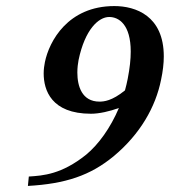

<svg xmlns="http://www.w3.org/2000/svg" viewBox="-20 -598 560 633"><path d="M75 -16 72 15C195 8 278 -19 356 -84C442 -156 493 -245 511 -335C517 -363 520 -389 520 -412C520 -546 427 -578 357 -578C204 -578 142 -462 128 -393C126 -383 124 -370 124 -356C124 -301 149 -223 280 -223C307 -223 342 -231 372 -242C344 -176 305 -122 264 -88C183 -23 122 -19 75 -16ZM392 -300C349 -265 322 -263 308 -263C250 -263 235 -314 235 -359C235 -375 237 -389 239 -400C260 -501 305 -542 340 -542C372 -542 411 -517 411 -428C411 -403 408 -374 401 -338C399 -328 395 -310 392 -300Z"/></svg>

Font: Linux Libertine O
Style: Bold Italic
Weight: 700
Italic angle: -11.5°
Designer: Philipp H. Poll
Foundry: Philipp H. Poll
Version: Version 4.1.0